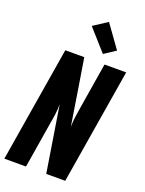

<svg xmlns="http://www.w3.org/2000/svg" viewBox="-179 -1067 866 1150"><g transform="rotate(20 254.5 -492.0)"><path d="M0 0 121 -735H242L271 -555L309 -315Q309 -347 313.5 -378.5Q318 -410 323 -441L371 -735H509L388 0H267L200 -420Q200 -388 196 -356.5Q192 -325 186 -294L138 0ZM340 -791 220 -926 309 -984 413 -839Z"/></g></svg>

Font: Iosevka Heavy Oblique
Style: Regular
Weight: 900
Italic angle: -9°
Monospace: yes
Designer: Belleve Invis
Foundry: Belleve Invis
Version: Version 32.5.0; ttfautohint (v1.8.4)